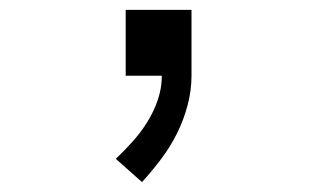

<svg xmlns="http://www.w3.org/2000/svg" viewBox="-20 -153 640 388"><path d="M267 215 214 168Q232 151 248.5 132.5Q265 114 278 93Q291 72 299 48.5Q307 25 307 0H234V-133H367V0Q367 30 359 60Q351 90 337.5 117Q324 144 305.5 168.5Q287 193 267 215Z"/></svg>

Font: Nova
Style: Regular
Weight: 400
Monospace: yes
Designer: Belleve Invis
Foundry: Belleve Invis
Version: Version 24.1.4; ttfautohint (v1.8.4)